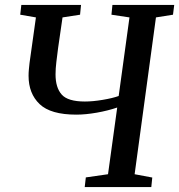

<svg xmlns="http://www.w3.org/2000/svg" viewBox="-20 -763 730 783"><path d="M325.5 0 330 -39.5 420.5 -52.5 458 -324.5Q420 -311.5 374.5 -303.5Q329 -295.5 291 -295.5Q186.5 -295.5 141.5 -338.5Q96.5 -381.5 96.5 -454Q96.5 -467 97.8 -480.5Q99 -494 100.5 -506.5L126.5 -692L62.5 -703L67 -743H310.5L306.5 -703L235 -692L217 -567.5Q213 -537.5 209.8 -510Q206.5 -482.5 206.5 -459.5Q206.5 -405.5 231.8 -377.2Q257 -349 326 -349Q358.5 -349 398.8 -355.8Q439 -362.5 464 -371.5L508 -692L434.5 -703L438.5 -743H690.5L685.5 -703L616 -692L529 -52.5L601 -39L597 0Z"/></svg>

Font: Merriweather Text Regular
Style: Italic
Weight: 400
Italic angle: -7.8°
Designer: Eben Sorkin
Foundry: Eben Sorkin
Version: Version 2.100; ttfautohint (v1.7.19-72a1) -l 8 -r 50 -G 200 